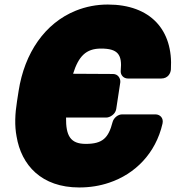

<svg xmlns="http://www.w3.org/2000/svg" viewBox="-20 -778 774 846"><path d="M358 -144C290 -144 270 -180 271 -260H448C464 -260 488 -274 492 -297L510 -415C512 -431 501 -452 478 -452L302 -453C326 -529 358 -564 425 -564C499 -564 519 -538 512 -467C510 -449 523 -432 544 -432H690C721 -432 732 -456 733 -472C744 -646 643 -758 455 -758C406 -758 359 -749 314 -731C178 -676 88 -545 62 -377L55 -332C46 -276 44 -224 53 -177C74 -50 163 48 329 48C376 48 420 41 461 27C575 -11 666 -102 696 -233C702 -259 684 -274 665 -274H518C500 -274 481 -259 476 -240C458 -170 432 -144 358 -144Z"/></svg>

Font: Asimov Print
Style: EIt
Weight: 500
Designer: Google
Version: Version 2.000980; 2014